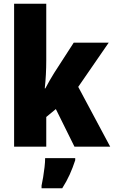

<svg xmlns="http://www.w3.org/2000/svg" viewBox="-20 -780 606 1021"><path d="M226 -459Q226 -422 224 -383.5Q222 -345 218 -310H221Q232 -331 245 -353.5Q258 -376 268 -392L372 -553H558L396 -318L566 0H376L277 -200L226 -158V0H55V-760H226ZM380 72Q367 112 350.5 148.5Q334 185 311 221H201V207Q205 189 209.5 162Q214 135 217 108Q220 81 220 61H380Z"/></svg>

Font: Noto Sans Gujarati UI Condensed Black
Style: Regular
Weight: 900
Width: 3
Designer: Jelle Bosma - Monotype Design Team, Universal Thirst
Foundry: Monotype Imaging Inc.
Version: Version 2.106; ttfautohint (v1.8.4.7-5d5b)